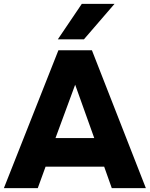

<svg xmlns="http://www.w3.org/2000/svg" viewBox="-22 -966 769 986"><path d="M-2 0 278 -708H450L727 0H552L513 -110H212L172 0ZM263 -257H462L364 -531ZM275 -764 398 -946H566L409 -764Z"/></svg>

Font: Onest ExtraBold
Style: Regular
Weight: 800
Designer: Dmitri Voloshin, Andrey Kudryavtsev
Foundry: Dmitri Voloshin, Andrey Kudryavtsev
Version: Version 1.000;gftools[0.9.33]